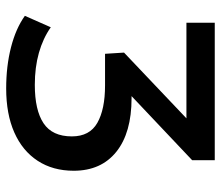

<svg xmlns="http://www.w3.org/2000/svg" viewBox="-68 -472 732 637"><g transform="rotate(90 298.5 -154.0)"><path d="M274 192Q200 192 137.5 176Q75 160 33 130L71 44Q108 70 156 83.5Q204 97 262 97Q346 97 389.5 68Q433 39 433 -26Q433 -85 388 -110.5Q343 -136 264 -136H159L155 -199L411 -442L410 -406H56V-500H512V-425L274 -200L249 -224H306Q421 -224 484 -173.5Q547 -123 547 -32Q547 37 514 87.5Q481 138 420 165Q359 192 274 192Z"/></g></svg>

Font: Nunito Sans 6pt SemiBold
Style: Regular
Weight: 600
Version: Version 3.101;gftools[0.9.27]